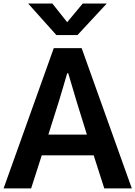

<svg xmlns="http://www.w3.org/2000/svg" viewBox="-24 -1056 759 1076"><path d="M247.1 -301.8H462.9L405.3 -487.3Q385.7 -551.8 358.4 -645.5H352.5Q344.7 -617.2 328.6 -563.5Q312.5 -509.8 305.7 -487.3ZM-3.9 0 277.3 -786.1H433.6L714.8 0H560.5L501 -185.5H210L150.4 0ZM133.8 -1036.1H269.5L352.5 -931.6L439.5 -1036.1H574.2L410.2 -859.4H292Z"/></svg>

Font: Gothic A1 ExtraBold
Style: Regular
Weight: 800
Designer: HanYang I&C Co.,Ltd.
Foundry: HanYang I&C Co.,Ltd.
Version: Version 2.50